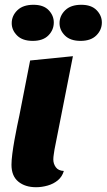

<svg xmlns="http://www.w3.org/2000/svg" viewBox="-20 -763 446 803"><path d="M317 -592Q274 -592 251.5 -614.5Q229 -637 229 -666Q229 -697 252.5 -720Q276 -743 320 -743Q362 -743 384 -720.5Q406 -698 406 -669Q406 -638 383 -615Q360 -592 317 -592ZM117 -592Q74 -592 51.5 -614.5Q29 -637 29 -666Q29 -697 52.5 -720Q76 -743 120 -743Q162 -743 183.5 -720.5Q205 -698 205 -669Q205 -638 182.5 -615Q160 -592 117 -592ZM131 20Q85 20 56.5 -3.5Q28 -27 28 -74Q28 -92 31.5 -119.5Q35 -147 40.5 -177.5Q46 -208 51.5 -235Q57 -262 61 -280L106 -510L285 -528L208 -138Q207 -130 205 -118Q203 -106 203 -96Q203 -78 213.5 -63.5Q224 -49 247 -48Q240 -24 222 -9Q204 6 179.5 13Q155 20 131 20Z"/></svg>

Font: Sansita Swashed Light
Style: Bold
Weight: 700
Version: Version 1.003